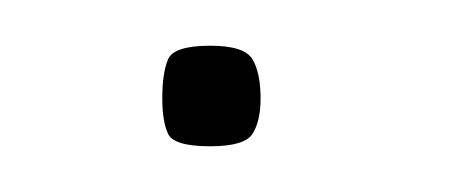

<svg xmlns="http://www.w3.org/2000/svg" viewBox="-20 -69 198 84"><path d="M72 -5Q56 -5 53.5 -10.5Q51 -16 51 -26Q51 -37 53.5 -43Q56 -49 72 -49Q87 -49 90.5 -43Q94 -37 94 -26Q94 -16 90.5 -10.5Q87 -5 72 -5Z"/></svg>

Font: Smooch Sans Light
Style: Regular
Weight: 300
Designer: Robert E. Leuschke
Foundry: Robert E. Leuschke
Version: Version 1.010; ttfautohint (v1.8.3)